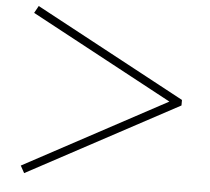

<svg xmlns="http://www.w3.org/2000/svg" viewBox="-56 -825 1053 962"><g transform="rotate(5 470.0 -344.0)"><path d="M80.1 40 793.9 -344.2 80.1 -728 100.1 -764.2 856 -357.9V-330.1L100.1 76.2Z"/></g></svg>

Font: Flanker Steampunk
Style: Regular
Weight: 400
Designer: Alexey Kryukov, Leonardo Di Lena
Foundry: Alexey Kryukov, Leonardo Di Lena
Version: 1.210